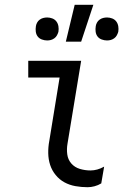

<svg xmlns="http://www.w3.org/2000/svg" viewBox="-20 -774 540 802"><path d="M346 8Q320 8 295 3.5Q270 -1 249 -12.5Q228 -24 212.5 -43Q197 -62 189.5 -85Q182 -108 181.5 -134Q181 -160 186 -186L229 -450H98V-520H319L262 -174Q258 -151 261 -129Q264 -107 278 -91Q292 -75 313.5 -68.5Q335 -62 358 -62Q372 -62 386.5 -66Q401 -70 415 -78L403 -8Q390 0 375 4Q360 8 346 8ZM427 -605Q416 -605 405 -609Q394 -613 387.5 -621.5Q381 -630 379.5 -641.5Q378 -653 380 -665Q381 -672 385 -679.5Q389 -687 396 -692Q403 -697 411 -699Q419 -701 427 -701Q438 -701 448.5 -697Q459 -693 465.5 -684.5Q472 -676 474 -664.5Q476 -653 474 -641Q472 -634 468 -626.5Q464 -619 457 -614Q450 -609 442.5 -607Q435 -605 427 -605ZM177 -605Q166 -605 155 -609Q144 -613 137.5 -621.5Q131 -630 129.5 -641.5Q128 -653 130 -665Q131 -672 135 -679.5Q139 -687 146 -692Q153 -697 161 -699Q169 -701 177 -701Q188 -701 198.5 -697Q209 -693 215.5 -684.5Q222 -676 224 -664.5Q226 -653 224 -641Q222 -634 218 -626.5Q214 -619 207 -614Q200 -609 192.5 -607Q185 -605 177 -605ZM255 -600 292 -754H370L319 -600Z"/></svg>

Font: Iosevka Term Curly Oblique
Style: Regular
Weight: 400
Italic angle: -9°
Designer: Belleve Invis
Foundry: Belleve Invis
Version: Version 32.3.0